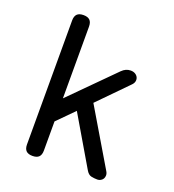

<svg xmlns="http://www.w3.org/2000/svg" viewBox="-136 -846 872 961"><g transform="rotate(20 300.0 -365.0)"><path d="M190 -35Q190 -12 179 -1Q168 10 145 10Q122 10 111 -1Q100 -12 100 -35V-695Q100 -718 111 -729Q122 -740 145 -740Q168 -740 179 -729Q190 -718 190 -695V-313L415 -539Q426 -550 437.5 -555Q449 -560 462 -560Q476 -560 486 -554Q496 -548 500.5 -538.5Q505 -529 503 -518Q501 -507 491 -497L341 -344L518 -46Q525 -35 525 -24.5Q525 -14 520.5 -6.5Q516 1 508 5.5Q500 10 491 10Q474 10 458 6.5Q442 3 430 -18L277 -278L190 -190Z"/></g></svg>

Font: Maple Mono Normal
Style: Regular
Weight: 400
Monospace: yes
Designer: subframe7536
Version: Version 7.000